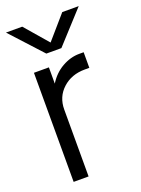

<svg xmlns="http://www.w3.org/2000/svg" viewBox="-137 -766 606 827"><g transform="rotate(-20 166.0 -352.0)"><path d="M200.5 -559.5H131.5L-1 -704H73.5L165 -598L257 -704H332.5ZM53 -500H121.5V-425.5Q146.5 -466 185.2 -488Q224 -510 264 -510H284.5V-438.5H263.5Q202.5 -438.5 162 -401.5Q121.5 -364.5 121.5 -306.5V0H53Z"/></g></svg>

Font: Overused Grotesk Book
Style: Regular
Weight: 375
Version: Version 0.004